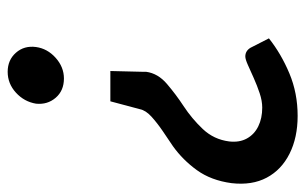

<svg xmlns="http://www.w3.org/2000/svg" viewBox="-164 -604 777 488"><g transform="rotate(90 224.0 -360.5)"><path d="M161 -253 163 -336Q163 -338 163 -340.5Q163 -343 163 -344Q167 -374 194 -397Q221 -420 250 -439Q282 -460 308.5 -488Q335 -516 340 -555Q343 -581 332.5 -600Q322 -619 301.5 -629Q281 -639 254 -639Q237 -639 217.5 -632.5Q198 -626 179 -617.5Q160 -609 145.5 -602.5Q131 -596 124 -596Q110 -596 102 -609L78 -656Q117 -687 167 -708Q217 -729 275 -729Q330 -729 371 -708.5Q412 -688 432 -650.5Q452 -613 446 -561Q439 -509 413 -473Q387 -437 352 -412Q334 -400 313.5 -386Q293 -372 277 -357.5Q261 -343 258 -328L238 -253ZM163 8Q133 8 114.5 -13Q96 -34 100 -64Q104 -93 127.5 -114Q151 -135 180 -135Q211 -135 229 -114Q247 -93 244 -64Q239 -34 216 -13Q193 8 163 8Z"/></g></svg>

Font: Aleo SemiBold
Style: Italic
Weight: 600
Italic angle: -7°
Designer: Alessio Laiso
Foundry: Alessio Laiso
Version: Version 2.001;gftools[0.9.29]